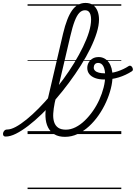

<svg xmlns="http://www.w3.org/2000/svg" viewBox="-188 -914 926 1309"><path d="M-149 17Q-161 17 -165 9.5Q-169 2 -167 -7Q-165 -16 -158 -23.5Q-151 -31 -139 -31Q-114 -31 -80.5 -49Q-47 -67 -7 -99.5Q33 -132 75.5 -175Q118 -218 160.5 -268.5Q203 -319 243.5 -374Q284 -429 318 -485Q352 -541 378 -594.5Q404 -648 418.5 -695.5Q433 -743 433 -781Q433 -791 441 -797Q449 -803 460 -803Q471 -803 479 -797Q487 -791 487 -781Q487 -741 471.5 -691Q456 -641 428.5 -584.5Q401 -528 363.5 -468.5Q326 -409 282.5 -350.5Q239 -292 192 -237.5Q145 -183 97.5 -137Q50 -91 5 -56.5Q-40 -22 -79 -2.5Q-118 17 -149 17ZM255 19Q212 19 183.5 2Q155 -15 139.5 -45.5Q124 -76 122 -119Q120 -162 132 -214L242 -685Q268 -794 304 -844Q340 -894 395 -894Q427 -894 447 -879Q467 -864 477 -838.5Q487 -813 487 -781Q487 -768 479 -762Q471 -756 460 -756Q449 -756 441 -762Q433 -768 433 -781Q433 -799 429 -813.5Q425 -828 416 -836Q407 -844 391 -844Q370 -844 353 -826.5Q336 -809 321 -770Q306 -731 291 -666L185 -213Q177 -173 175 -140Q173 -107 181 -82Q189 -57 208.5 -43.5Q228 -30 261 -30Q294 -30 327 -46.5Q360 -63 390 -92Q420 -121 445.5 -157.5Q471 -194 489.5 -235Q508 -276 518.5 -317.5Q529 -359 529 -395Q529 -440 516.5 -462.5Q504 -485 482 -485Q466 -485 458.5 -475.5Q451 -466 451 -453Q451 -441 460 -432Q469 -423 486.5 -418.5Q504 -414 528 -414Q572 -414 613.5 -427.5Q655 -441 690 -464Q697 -468 703.5 -465Q710 -462 714 -454.5Q718 -447 718 -439.5Q718 -432 711 -428Q669 -401 622 -386.5Q575 -372 524 -372Q486 -372 460 -382Q434 -392 420.5 -409.5Q407 -427 407 -451Q407 -470 416 -486.5Q425 -503 442 -514Q459 -525 485 -525Q506 -525 523.5 -515.5Q541 -506 553.5 -489Q566 -472 572.5 -448Q579 -424 579 -393Q579 -355 567.5 -309.5Q556 -264 535 -217.5Q514 -171 484.5 -128.5Q455 -86 419 -53Q383 -20 341.5 -0.5Q300 19 255 19ZM0 365H639V375H0ZM0 -20H639V0H0ZM0 -505H639V-500H0ZM0 -885H639V-875H0Z"/></svg>

Font: Playwrite AT Guides
Style: Italic
Weight: 400
Italic angle: -13.0072°
Designer: Veronika Burian, José Scaglione
Foundry: TypeTogether
Version: Version 1.002